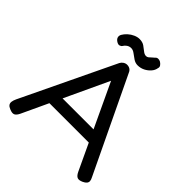

<svg xmlns="http://www.w3.org/2000/svg" viewBox="-231 -1003 1166 1166"><g transform="rotate(45 352.0 -419.5)"><path d="M683 -54Q691 -39 691.5 -28.5Q692 -18 685 -9.5Q678 -1 663 6Q639 17 625.5 11Q612 5 601 -18L351 -550L103 -19Q92 4 78.5 10Q65 16 40 5Q25 -1 18.5 -10Q12 -19 13.5 -32Q15 -45 23 -62L310 -661Q316 -673 327.5 -680.5Q339 -688 352 -688Q361 -688 369 -685Q377 -682 383 -676Q389 -670 393 -660ZM163 -189 197 -266H507L540 -189ZM294 -852Q320 -852 336.5 -840.5Q353 -829 367 -817.5Q381 -806 395 -806Q404 -806 411.5 -812Q419 -818 426.5 -825.5Q434 -833 441 -838Q447 -846 457.5 -847Q468 -848 479 -842Q491 -834 496.5 -825Q502 -816 498 -805Q495 -785 480 -768Q465 -751 444 -740.5Q423 -730 398 -730Q379 -730 361.5 -741.5Q344 -753 328.5 -765Q313 -777 297 -777Q282 -777 269.5 -768.5Q257 -760 251 -749Q246 -741 235.5 -738Q225 -735 211 -744Q197 -753 193.5 -765Q190 -777 197 -790Q206 -806 222 -820.5Q238 -835 257.5 -843.5Q277 -852 294 -852Z"/></g></svg>

Font: Fredoka Light
Style: Regular
Weight: 400
Version: Version 2.001